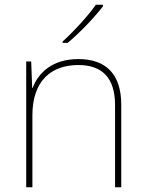

<svg xmlns="http://www.w3.org/2000/svg" viewBox="-20 -786 613 806"><path d="M412 -759V-766H382C353 -723 288 -652 243 -612V-606H264C317 -650 377 -714 412 -759ZM309 -538C197 -538 140 -478 117 -417H115L111 -528H90V0H116V-302C116 -446 194 -513 309 -513C406 -513 463 -462 463 -345V0H489V-346C489 -477 423 -538 309 -538Z"/></svg>

Font: Noto Sans Malayalam Thin
Style: Regular
Weight: 100
Designer: Jelle Bosma - Monotype Design Team
Foundry: Monotype Imaging Inc.
Version: Version 2.104